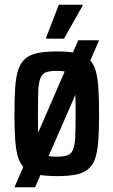

<svg xmlns="http://www.w3.org/2000/svg" viewBox="-20 -735 478 810"><path d="M41 55 310 -565H398L128 55ZM222 8Q171 8 138 1Q105 -6 85.5 -23.5Q66 -41 56.5 -71Q47 -101 44 -146Q41 -191 41 -255Q41 -319 44 -364Q47 -409 56.5 -439Q66 -469 85.5 -486.5Q105 -504 138 -511Q171 -518 222 -518Q270 -518 302.5 -511Q335 -504 354.5 -486.5Q374 -469 383 -439Q392 -409 395 -364Q398 -319 398 -255Q398 -191 395 -146Q392 -101 383 -71Q374 -41 354.5 -23.5Q335 -6 302.5 1Q270 8 222 8ZM220 -74Q249 -74 265 -80Q281 -86 288.5 -104.5Q296 -123 297.5 -159Q299 -195 299 -255Q299 -315 297.5 -351Q296 -387 288.5 -405.5Q281 -424 265 -430Q249 -436 219 -436Q190 -436 174 -430Q158 -424 150.5 -405.5Q143 -387 141.5 -351Q140 -315 140 -255Q140 -195 141.5 -159Q143 -123 150.5 -104.5Q158 -86 174 -80Q190 -74 220 -74ZM175 -572V-577L228 -715H328V-710L250 -572Z"/></svg>

Font: Saira Condensed SemiBold
Style: Regular
Weight: 600
Width: 3
Designer: Hector Gatti with collaboration of the Omnibus-Type team
Foundry: Omnibus-Type
Version: Version 1.100